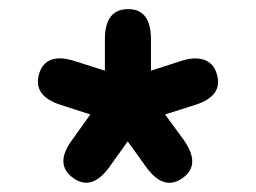

<svg xmlns="http://www.w3.org/2000/svg" viewBox="-20 -720 561 421"><path d="M220 -354Q181 -300 140 -330Q99 -360 138 -413L178 -469L113 -490Q51 -510 66 -559Q81 -606 144 -586L210 -565V-634Q210 -700 261 -700Q311 -700 311 -634V-565L376 -586Q406 -596 427 -589Q448 -582 455 -559Q471 -510 408 -490L342 -469L383 -413Q421 -359 381 -330Q340 -300 301 -353L260 -410Z"/></svg>

Font: Zen Maru Gothic Black
Style: Regular
Weight: 900
Designer: Yoshimichi Ohira
Foundry: Positype
Version: Version 1.001